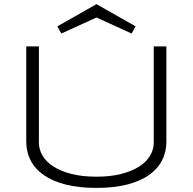

<svg xmlns="http://www.w3.org/2000/svg" viewBox="-20 -895 931 928"><path d="M784.2 -210.9Q784.2 -160.6 762.9 -119.4Q741.7 -78.1 699.5 -48.6Q657.2 -19 593.8 -2.9Q530.3 13.2 445.8 13.2Q361.3 13.2 297.9 -2.9Q234.4 -19 191.9 -48.6Q149.4 -78.1 128.2 -119.4Q106.9 -160.6 106.9 -210.9V-670.9H168V-206.1Q168 -172.4 185.8 -142.3Q203.6 -112.3 238.8 -89.8Q273.9 -67.4 325.7 -54.2Q377.4 -41 445.8 -41Q513.7 -41 565.4 -54.2Q617.2 -67.4 652.3 -89.8Q687.5 -112.3 705.3 -142.3Q723.1 -172.4 723.1 -206.1V-670.9H784.2V-210.9ZM616.2 -732.9 446.3 -810.5 276.4 -732.9 257.3 -767.6 446.3 -875 635.3 -767.6Z"/></svg>

Font: Syncopate
Style: Regular
Weight: 300
Width: 7
Designer: Astigmatic (AOETI)
Foundry: Astigmatic (AOETI)
Version: Version 001.000